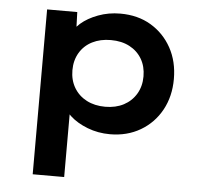

<svg xmlns="http://www.w3.org/2000/svg" viewBox="-53 -594 906 869"><g transform="rotate(5 400.0 -159.5)"><path d="M127 220V-529H264L268 -410L243 -419Q250 -450 281 -477Q312 -504 359 -521.5Q406 -539 459 -539Q539 -539 598.5 -503.5Q658 -468 692 -406.5Q726 -345 726 -265Q726 -186 692 -124Q658 -62 597.5 -26.5Q537 9 459 9Q405 9 357 -9.5Q309 -28 277.5 -57Q246 -86 237 -117L270 -131V220ZM427 -113Q475 -113 511 -132Q547 -151 567.5 -185.5Q588 -220 588 -265Q588 -310 568 -344Q548 -378 512 -397Q476 -416 427 -416Q379 -416 342.5 -397.5Q306 -379 285.5 -344.5Q265 -310 265 -265Q265 -220 285.5 -185.5Q306 -151 342.5 -132Q379 -113 427 -113Z"/></g></svg>

Font: Lexend Exa SemiBold
Style: Regular
Weight: 600
Designer: Bonnie Shaver-Troup, Thomas Jockin
Foundry: Lexend
Version: Version 1.007